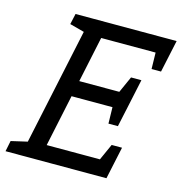

<svg xmlns="http://www.w3.org/2000/svg" viewBox="-142 -759 807 850"><g transform="rotate(15 261.0 -333.5)"><path d="M170.7 -667H564L546.5 -593.7H237.8L193.5 -384.2H442.2L426.3 -310.8H177.8L127.5 -73.3H435.2L421 0H28.7ZM100.7 -667H180.7L170.2 -596.2L89.7 -617.8ZM-41.5 0 -31.5 -49.2 58.7 -70 38.5 0ZM452.7 -148.3 421 0H338.5L405.2 -148.3ZM532.2 -518.7H488.8L485.7 -667H564ZM458.2 -459.2 426.5 -310.8H344L410.7 -459.2ZM410.3 -235.8H367L363.8 -384.2H442.2Z"/></g></svg>

Font: Epunda Slab Light
Style: Italic
Weight: 300
Italic angle: -12°
Designer: Simon Atzbach
Foundry: typofactur
Version: Version 1.102